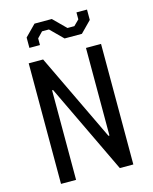

<svg xmlns="http://www.w3.org/2000/svg" viewBox="-136 -1035 893 1123"><g transform="rotate(-15 310.0 -473.0)"><path d="M91 -730H178.2L431.8 -199.8H437.8V-730.3H529V-0.3H447.2L188.2 -542.3H182.2V0H91ZM363.5 -871H405.2L437.8 -903.3V-945.5H501.7V-882.7L436.2 -816.2H331.5L256.5 -890.7H214.8L182.2 -856.7V-816.2H118.3V-879L183.8 -945.5H288.5Z"/></g></svg>

Font: Monaspace Krypton Var ExLight
Style: Regular
Weight: 200
Designer: Riley Cran and the Lettermatic Team
Version: Version 1.200 (Monaspace Krypton Var)